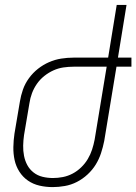

<svg xmlns="http://www.w3.org/2000/svg" viewBox="-20 -755 556 783"><path d="M195 8Q167 8 141 2Q115 -4 94 -18.5Q73 -33 59 -55Q45 -77 39.5 -102.5Q34 -128 34.5 -155.5Q35 -183 39 -210L61 -340Q65 -365 73.5 -389.5Q82 -414 98 -436Q114 -458 135 -474.5Q156 -491 180 -501.5Q204 -512 229.5 -516Q255 -520 280 -520H421L456 -735H496L461 -520H516V-483H455L405 -180Q400 -155 392 -130.5Q384 -106 370.5 -84Q357 -62 337 -43.5Q317 -25 293.5 -13Q270 -1 244.5 3.5Q219 8 195 8ZM196 -29Q216 -29 236.5 -33Q257 -37 276 -47Q295 -57 311 -72.5Q327 -88 338 -106.5Q349 -125 355.5 -145Q362 -165 366 -186L415 -483H280Q260 -483 239 -480Q218 -477 198 -468Q178 -459 160.5 -445Q143 -431 130.5 -413Q118 -395 110.5 -375Q103 -355 100 -334L78 -204Q75 -183 74.5 -161.5Q74 -140 78 -119.5Q82 -99 91.5 -81.5Q101 -64 117 -51.5Q133 -39 153.5 -34Q174 -29 196 -29Z"/></svg>

Font: Iosevka Term Curly Extralight
Style: Italic
Weight: 200
Italic angle: -9°
Designer: Belleve Invis
Foundry: Belleve Invis
Version: Version 32.3.0